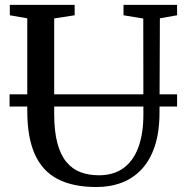

<svg xmlns="http://www.w3.org/2000/svg" viewBox="-20 -763 764 792"><path d="M378 8.5Q281 8.5 217.8 -24.5Q154.5 -57.5 123.5 -127Q92.5 -196.5 92.5 -305.5V-687.5L20.5 -700V-743H288V-700L203.5 -687V-294Q203.5 -222 216.5 -173.2Q229.5 -124.5 253.8 -95Q278 -65.5 312 -52.8Q346 -40 388 -40Q448.5 -40 489.2 -69.5Q530 -99 551 -156Q572 -213 571.5 -296L571 -686.5L489.5 -700V-743H710.5V-700L639.5 -687.5L638 -301Q638 -219.5 618.8 -161Q599.5 -102.5 564.5 -65Q529.5 -27.5 482 -9.5Q434.5 8.5 378 8.5ZM710.5 -374V-323.5H19.5V-374Z"/></svg>

Font: Merriweather 48pt
Style: Regular
Weight: 400
Version: Version 2.100